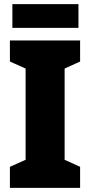

<svg xmlns="http://www.w3.org/2000/svg" viewBox="-20 -910 437 930"><path d="M368 0H28V-102L104 -136V-578L28 -612V-714H368V-612L293 -578V-136L368 -102ZM360 -890V-775H40V-890Z"/></svg>

Font: Noto Sans Display SemiCondensed Black
Style: Regular
Weight: 900
Width: 4
Designer: Monotype Design Team
Foundry: Monotype Imaging Inc.
Version: Version 1.900